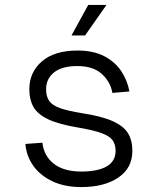

<svg xmlns="http://www.w3.org/2000/svg" viewBox="-20 -747 640 779"><path d="M310 12Q242 12 192.5 -11.5Q143 -35 115 -74.5Q87 -114 83 -163L152 -168Q158 -114 198.5 -82.5Q239 -51 310 -51Q377 -51 413 -72Q449 -93 449 -135Q449 -160 437.5 -177Q426 -194 393 -206.5Q360 -219 294 -230Q217 -243 174.5 -263.5Q132 -284 115.5 -313.5Q99 -343 99 -385Q99 -454 150 -498Q201 -542 295 -542Q358 -542 402 -519.5Q446 -497 471.5 -459Q497 -421 505 -376L436 -370Q428 -416 392.5 -447.5Q357 -479 294 -479Q231 -479 199 -453Q167 -427 167 -385Q167 -355 180 -337Q193 -319 224.5 -308Q256 -297 311 -288Q391 -276 436 -256Q481 -236 499 -207Q517 -178 517 -135Q517 -65 460 -26.5Q403 12 310 12ZM270 -603 338 -727H412L325 -603Z"/></svg>

Font: Geist Mono Light
Style: Regular
Weight: 300
Monospace: yes
Designer: Basement.studio, Andrés Briganti, Mateo Zaragoza
Foundry: Basement.studio, Vercel, Andrés Briganti, Guido Ferreyra, Mateo Zaragoza
Version: Version 1.500; ttfautohint (v1.8.4.7-5d5b)